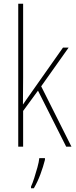

<svg xmlns="http://www.w3.org/2000/svg" viewBox="-20 -780 403 1021"><path d="M103 -368Q103 -329 102.5 -295.5Q102 -262 102 -224Q114 -241 122 -253Q130 -265 141 -280L315 -527H345L199 -321L360 0H332L182 -298L103 -190V0H77V-760H103ZM219 70Q210 106 195 146.5Q180 187 160 221H145V212Q153 195 162 167Q171 139 179 110Q187 81 189 61H219Z"/></svg>

Font: Noto Sans Khmer Condensed Thin
Style: Regular
Weight: 100
Width: 3
Designer: Danh Hong and the Monotype Design Team
Foundry: Monotype Imaging Inc.
Version: Version 2.004; ttfautohint (v1.8.4.7-5d5b)